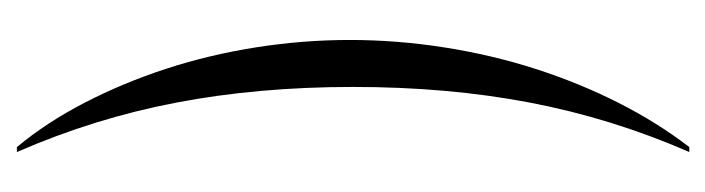

<svg xmlns="http://www.w3.org/2000/svg" viewBox="-332 -474 856 233"><g transform="rotate(-90 96.5 -357.0)"><path d="M35 51H29Q70 -43 89 -142.5Q108 -242 108 -357Q108 -472 89 -571.5Q70 -671 29 -765H35Q65 -729 89 -682.5Q113 -636 130 -584Q147 -532 156 -475Q165 -418 165 -361Q165 -304 156 -246.5Q147 -189 130 -136Q113 -83 89 -35.5Q65 12 35 51Z"/></g></svg>

Font: Moniqa Cond Display
Style: Regular
Weight: 400
Width: 3
Designer: Rajesh Rajput
Foundry: Rajesh Rajput
Version: Version 1.000